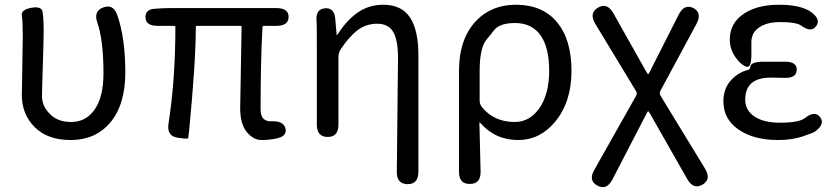

<svg xmlns="http://www.w3.org/2000/svg" viewBox="-20 -577 3518 809"><path d="M278 13Q180 13 126 -41.5Q72 -96 72 -176Q72 -202 73 -228L75 -368Q76 -394 76 -420Q76 -486 72 -511Q68 -536 111 -544Q154 -552 159 -528.5Q164 -505 164 -443Q164 -416 163 -389L158 -222Q157 -196 157 -170Q157 -128 194 -93Q226 -63 279 -63Q341 -63 377 -113Q416 -166 416 -268Q416 -408 390 -482Q373 -531 416 -546Q459 -561 475 -511Q508 -415 508 -271Q508 -136 444 -60Q382 13 278 13Z M1138 8Q1110 13 1081 13Q1048 13 1020 -20.5Q992 -54 992 -122L998 -463Q998 -468 993 -468H810Q805 -468 805 -463Q805 -317 777 -28Q774 -1 773 5Q772 10 727 3Q682 -5 690 -56Q719 -242 719 -463Q719 -468 714 -468H645Q594 -468 593 -503Q592 -538 632 -540L645 -541Q672 -543 699 -543H1144Q1196 -543 1196 -506Q1196 -468 1144 -468H1092Q1086 -468 1086 -462Q1078 -326 1078 -116Q1078 -63 1126 -66Q1175 -68 1183 -35Q1191 -1 1138 8Z M1697 199Q1651 198 1652 146L1657 -332Q1657 -409 1636.5 -443Q1616 -477 1569.5 -477Q1523 -477 1487.5 -450.5Q1452 -424 1416 -370Q1406 -355 1406 -337V-52Q1406 0 1361 0Q1315 0 1315 -52V-394Q1315 -478 1314 -486Q1308 -538 1349 -542Q1390 -546 1393 -494L1398 -435Q1398 -429 1399.5 -429Q1401 -429 1408 -440Q1444 -495 1490 -526Q1536 -557 1595 -557Q1672 -557 1707.5 -503.5Q1743 -450 1743 -344V147Q1743 199 1697 199Z M1960 198Q1914 199 1914 147V-278Q1914 -412 1985 -488Q2050 -557 2154 -557Q2266 -557 2327 -483.5Q2388 -410 2388 -278.5Q2388 -147 2319 -64Q2255 13 2164 13Q2066 13 2003 -60Q2000 -64 2000 -59L2005 146Q2006 198 1960 198ZM2149 -63Q2211 -63 2252 -120Q2294 -180 2294 -279Q2294 -373 2260 -425Q2223 -480 2150 -480Q2086 -480 2062 -450Q2046 -429 2029 -409Q2001 -374 2001 -276V-154Q2001 -137 2012 -124Q2063 -63 2149 -63Z M2560 180Q2536 226 2497 205Q2458 184 2484 139L2660 -173Q2666 -183 2660 -193L2488 -477Q2461 -522 2500 -545Q2538 -567 2564 -522L2703 -275Q2709 -265 2711 -265Q2713 -265 2718 -275L2840 -516Q2864 -562 2902 -543Q2939 -523 2915 -477L2763 -195Q2757 -184 2763 -174L2951 134Q2978 179 2940 201Q2902 223 2876 178L2719 -98Q2713 -108 2711 -108Q2709 -108 2704 -98Z M3258 13Q3156 13 3092 -31Q3028 -75 3028 -150Q3028 -205 3062 -241Q3091 -272 3133 -283Q3141 -285 3141 -293Q3141 -316 3193 -317H3285Q3338 -318 3337 -283Q3337 -247 3284 -249H3280Q3254 -250 3228 -250Q3120 -250 3120 -157Q3120 -112 3159 -86Q3198 -60 3267 -60Q3348 -60 3372 -80Q3413 -112 3435 -84Q3458 -56 3416 -24Q3407 -17 3361.5 -2Q3316 13 3258 13ZM3146 -346Q3146 -288 3123 -296.5Q3100 -305 3077.5 -338Q3055 -371 3055 -411Q3055 -481 3117 -521Q3173 -557 3262 -557Q3355 -557 3398 -526Q3440 -495 3419 -467Q3398 -438 3356 -469Q3336 -484 3265 -484Q3213 -484 3179.5 -462Q3146 -440 3146 -399Z"/></svg>

Font: Resource Han Rounded JP
Style: Regular
Weight: 400
Designer: Cyano Hao (round all glyphs); Ryoko NISHIZUKA 西塚涼子 (kana, bopomofo & ideographs); Paul D. Hunt (Latin, Greek & Cyrillic)
Foundry: Cyano Hao
Version: 0.990